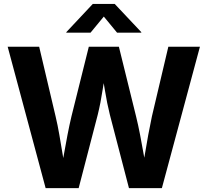

<svg xmlns="http://www.w3.org/2000/svg" viewBox="-20 -968 1068 988"><path d="M214.8 0 19.5 -727.5H181.6L266.1 -369.1Q276.9 -323.7 285.4 -274.2Q293.9 -224.6 302.2 -174.6Q310.5 -124.5 318.4 -77.6H291.5Q300.3 -124.5 309.1 -174.6Q317.9 -224.6 327.4 -274.2Q336.9 -323.7 347.7 -369.1L437 -727.5H591.8L680.2 -369.1Q691.4 -323.7 700.9 -274.2Q710.4 -224.6 719.2 -174.6Q728 -124.5 736.8 -77.6H709Q717.3 -124.5 725.6 -174.6Q733.9 -224.6 742.9 -274.2Q752 -323.7 761.7 -369.1L846.2 -727.5H1008.8L813 0H643.6L545.4 -377.4Q530.8 -435.5 519.8 -503.7Q508.8 -571.8 495.1 -646H532.7Q518.1 -573.2 508.1 -505.9Q498 -438.5 482.9 -377.4L384.8 0ZM445.8 -799.8H321.3V-802.7L457.5 -947.8H570.3L707 -802.7V-799.8H582.5L514.2 -882.8Z"/></svg>

Font: Inter 18pt
Style: Bold
Weight: 700
Designer: Rasmus Andersson
Foundry: rsms
Version: Version 4.001;git-66647c0bb